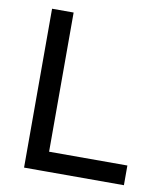

<svg xmlns="http://www.w3.org/2000/svg" viewBox="-79 -760 710 826"><g transform="rotate(10 276.0 -347.0)"><path d="M81.8 0V-694H176V0ZM145.5 0V-86H518V0Z"/></g></svg>

Font: Outfit Thin
Style: Regular
Weight: 100
Designer: Rodrigo Fuenzalida
Foundry: fragTYPE
Version: Version 1.000